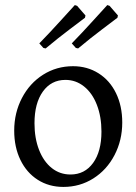

<svg xmlns="http://www.w3.org/2000/svg" viewBox="-20 -725 538 757"><path d="M36 -210Q36 -280 66.5 -338.5Q97 -397 150 -430.5Q203 -464 268 -464Q324 -464 368.5 -436Q413 -408 437.5 -357.5Q462 -307 462 -242Q462 -172 431.5 -113.5Q401 -55 348 -21.5Q295 12 230 12Q173 12 129 -16Q85 -44 60.5 -94.5Q36 -145 36 -210ZM380 -206Q380 -265 362 -311.5Q344 -358 311.5 -384Q279 -410 238 -410Q182 -410 149 -364Q116 -318 116 -239Q116 -180 134 -134Q152 -88 184 -62.5Q216 -37 258 -37Q314 -37 347 -82.5Q380 -128 380 -206ZM160 -534 151 -536 135 -554Q176 -596 219 -643.5Q262 -691 275 -705L284 -702L317 -664L315 -655Q302 -645 255.5 -610Q209 -575 160 -534ZM288 -534 279 -536 263 -554Q304 -596 347 -643.5Q390 -691 403 -705L412 -702L445 -664L443 -655Q430 -645 383.5 -610Q337 -575 288 -534Z"/></svg>

Font: Sahitya
Style: Regular
Weight: 400
Designer: Juan Pablo del Peral
Foundry: Juan Pablo del Peral (http://www.huertatipografica.com)
Version: Version 1.001;PS 001.000;hotconv 1.0.70;makeotf.lib2.5.58329